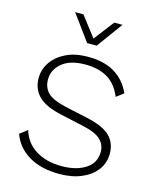

<svg xmlns="http://www.w3.org/2000/svg" viewBox="-131 -983 881 1082"><g transform="rotate(15 309.5 -442.0)"><path d="M308 -670Q491 -670 557 -524L515 -492Q486 -562 433.5 -593Q381 -624 304 -624Q215 -624 168 -584.5Q121 -545 121 -488Q121 -442 150.5 -412Q180 -382 261 -364L390 -336Q486 -315 526 -275.5Q566 -236 566 -174Q566 -120 535 -78.5Q504 -37 448.5 -13.5Q393 10 319 10Q213 10 141.5 -32.5Q70 -75 43 -150L87 -184Q108 -113 169.5 -74.5Q231 -36 321 -36Q405 -36 459.5 -70.5Q514 -105 514 -171Q514 -212 484 -241Q454 -270 380 -286L244 -316Q149 -337 108.5 -378.5Q68 -420 68 -482Q68 -533 97 -575.5Q126 -618 179.5 -644Q233 -670 308 -670ZM447 -894 337 -743H281L171 -894H219L309 -777L399 -894Z"/></g></svg>

Font: Work Sans Light
Style: Regular
Weight: 300
Designer: Wei Huang
Foundry: Wei Huang
Version: Version 2.012; ttfautohint (v1.8.3)